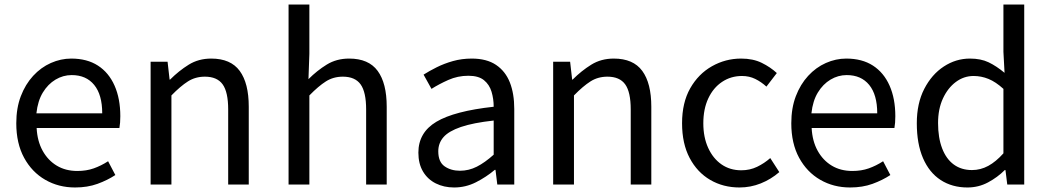

<svg xmlns="http://www.w3.org/2000/svg" viewBox="-20 -816 4641 849"><path d="M312 13Q239 13 180 -21Q121 -55 86.5 -118.5Q52 -182 52 -271Q52 -338 72 -390.5Q92 -443 126.5 -480.5Q161 -518 205 -537.5Q249 -557 295 -557Q365 -557 413 -526Q461 -495 486.5 -437.5Q512 -380 512 -302Q512 -287 511 -274Q510 -261 508 -250H142Q145 -192 168.5 -149.5Q192 -107 231 -83.5Q270 -60 322 -60Q362 -60 394.5 -71.5Q427 -83 458 -103L490 -42Q455 -19 411 -3Q367 13 312 13ZM141 -315H432Q432 -397 396.5 -440.5Q361 -484 297 -484Q259 -484 225.5 -464Q192 -444 169.5 -407Q147 -370 141 -315Z M646 0V-543H721L730 -464H732Q771 -503 814.5 -530Q858 -557 914 -557Q1000 -557 1040 -502.5Q1080 -448 1080 -344V0H989V-332Q989 -409 964.5 -443Q940 -477 886 -477Q844 -477 811 -456Q778 -435 738 -394V0Z M1256 0V-796H1348V-578L1344 -466Q1382 -504 1425 -530.5Q1468 -557 1524 -557Q1610 -557 1650 -502.5Q1690 -448 1690 -344V0H1599V-332Q1599 -409 1574.5 -443Q1550 -477 1496 -477Q1454 -477 1421 -456Q1388 -435 1348 -394V0Z M1988 13Q1943 13 1907 -5Q1871 -23 1850.5 -57.5Q1830 -92 1830 -141Q1830 -230 1909.5 -277.5Q1989 -325 2163 -344Q2163 -379 2153.5 -410.5Q2144 -442 2120 -461.5Q2096 -481 2051 -481Q2004 -481 1962.5 -462.5Q1921 -444 1888 -423L1853 -486Q1878 -502 1911 -518.5Q1944 -535 1983 -546Q2022 -557 2066 -557Q2132 -557 2173.5 -529Q2215 -501 2234.5 -451.5Q2254 -402 2254 -334V0H2179L2171 -65H2168Q2130 -33 2084.5 -10Q2039 13 1988 13ZM2014 -61Q2053 -61 2088.5 -79Q2124 -97 2163 -132V-283Q2072 -273 2018 -254.5Q1964 -236 1941 -209.5Q1918 -183 1918 -147Q1918 -100 1946 -80.5Q1974 -61 2014 -61Z M2426 0V-543H2501L2510 -464H2512Q2551 -503 2594.5 -530Q2638 -557 2694 -557Q2780 -557 2820 -502.5Q2860 -448 2860 -344V0H2769V-332Q2769 -409 2744.5 -443Q2720 -477 2666 -477Q2624 -477 2591 -456Q2558 -435 2518 -394V0Z M3250 13Q3178 13 3120.5 -20.5Q3063 -54 3029.5 -117.5Q2996 -181 2996 -271Q2996 -362 3032 -425.5Q3068 -489 3128 -523Q3188 -557 3257 -557Q3310 -557 3348.5 -538Q3387 -519 3415 -493L3369 -433Q3346 -454 3319.5 -467Q3293 -480 3261 -480Q3212 -480 3173 -454Q3134 -428 3112 -381Q3090 -334 3090 -271Q3090 -209 3111.5 -162Q3133 -115 3170.5 -89Q3208 -63 3258 -63Q3296 -63 3328 -78.5Q3360 -94 3386 -117L3426 -55Q3389 -23 3344 -5Q3299 13 3250 13Z M3739 13Q3666 13 3607 -21Q3548 -55 3513.5 -118.5Q3479 -182 3479 -271Q3479 -338 3499 -390.5Q3519 -443 3553.5 -480.5Q3588 -518 3632 -537.5Q3676 -557 3722 -557Q3792 -557 3840 -526Q3888 -495 3913.5 -437.5Q3939 -380 3939 -302Q3939 -287 3938 -274Q3937 -261 3935 -250H3569Q3572 -192 3595.5 -149.5Q3619 -107 3658 -83.5Q3697 -60 3749 -60Q3789 -60 3821.5 -71.5Q3854 -83 3885 -103L3917 -42Q3882 -19 3838 -3Q3794 13 3739 13ZM3568 -315H3859Q3859 -397 3823.5 -440.5Q3788 -484 3724 -484Q3686 -484 3652.5 -464Q3619 -444 3596.5 -407Q3574 -370 3568 -315Z M4258 13Q4190 13 4139.5 -20Q4089 -53 4061.5 -116.5Q4034 -180 4034 -271Q4034 -359 4067 -423Q4100 -487 4153.5 -522Q4207 -557 4269 -557Q4317 -557 4351.5 -540.5Q4386 -524 4422 -494L4417 -587V-796H4509V0H4434L4426 -64H4423Q4391 -32 4349 -9.5Q4307 13 4258 13ZM4278 -64Q4316 -64 4350 -82.5Q4384 -101 4417 -138V-423Q4383 -454 4351 -467Q4319 -480 4285 -480Q4242 -480 4206.5 -453.5Q4171 -427 4149.5 -380.5Q4128 -334 4128 -272Q4128 -207 4146 -160Q4164 -113 4197.5 -88.5Q4231 -64 4278 -64Z"/></svg>

Font: Noto Sans KR
Style: Regular
Weight: 400
Designer: Ryoko NISHIZUKA  (kana, bopomofo & ideographs); Paul D. Hunt (Latin, Greek & Cyrillic); Sandoll Communications , Soo-you
Foundry: Adobe
Version: Version 2.004-H2;hotconv 1.0.118;makeotfexe 2.5.65603